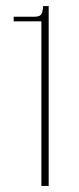

<svg xmlns="http://www.w3.org/2000/svg" viewBox="-20 -611 258 631"><path d="M116 0V-541H25V-556H92Q109 -556 114.5 -562.5Q120 -569 122 -591H140V0Z"/></svg>

Font: Alumni Sans Thin
Style: Regular
Weight: 100
Designer: Robert E. Leuschke
Foundry: Robert E. Leuschke
Version: Version 1.018